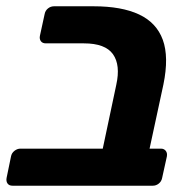

<svg xmlns="http://www.w3.org/2000/svg" viewBox="-20 -591 606 611"><path d="M20 0Q9 0 4 -7Q-1 -14 1 -25L15 -93Q17 -104 26 -111Q35 -118 45 -118H307L350 -321Q364 -384 339.5 -418.5Q315 -453 247 -453H126Q115 -453 110 -460Q105 -467 107 -477L122 -546Q124 -557 132.5 -564Q141 -571 152 -571H278Q367 -571 422.5 -545Q478 -519 498 -464.5Q518 -410 500 -322L456 -118H492Q502 -118 507.5 -111Q513 -104 511 -93L496 -25Q494 -14 485.5 -7Q477 0 466 0Z"/></svg>

Font: Rubik SemiBold
Style: Italic
Weight: 600
Italic angle: -12°
Designer: Hubert and Fischer
Foundry: Hubert and Fischer
Version: Version 2.300;gftools[0.9.30]